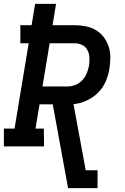

<svg xmlns="http://www.w3.org/2000/svg" viewBox="-27 -755 647 990"><path d="M324 215 245 -217H177L156 -92H199L200 0H-7V-92H48L121 -532H78V-625H136L154 -735H262L244 -625H358Q387 -625 415 -619.5Q443 -614 467 -600Q491 -586 507.5 -564Q524 -542 533 -515.5Q542 -489 542 -460Q542 -431 537 -401Q532 -368 518 -335Q504 -302 478 -276.5Q452 -251 418.5 -236Q385 -221 352 -218L415 123H476V215ZM192 -309H317Q338 -309 358.5 -316Q379 -323 395 -339Q411 -355 419.5 -375.5Q428 -396 432 -416Q435 -437 434 -458Q433 -479 424 -496.5Q415 -514 397 -523Q379 -532 358 -532H229Z"/></svg>

Font: Iosevka Etoile Semibold
Style: Italic
Weight: 600
Italic angle: -9°
Designer: Belleve Invis
Foundry: Belleve Invis
Version: Version 22.1.2; ttfautohint (v1.8.4)